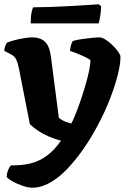

<svg xmlns="http://www.w3.org/2000/svg" viewBox="-28 -674 601 894"><path d="M123 200Q103 200 77 191Q51 182 30.5 170.5Q10 159 3 150Q4 132 10 117.5Q16 103 23 96Q74 97 115.5 86.5Q157 76 191.5 50Q226 24 256 -19Q228 -26 200 -38Q172 -50 149 -65.5Q126 -81 111 -96L60 -356Q56 -377 48.5 -394.5Q41 -412 23 -421L-8 -437Q-8 -448 -4 -458.5Q0 -469 4 -475Q14 -480 36 -486Q58 -492 82.5 -496Q107 -500 123 -500Q158 -500 180 -481Q202 -462 209 -411L246 -125Q252 -120 262 -114.5Q272 -109 283.5 -105Q295 -101 304 -99Q311 -111 322 -138Q333 -165 345 -199.5Q357 -234 368 -271Q379 -308 386 -340.5Q393 -373 393 -394Q381 -403 363.5 -411Q346 -419 328.5 -426Q311 -433 298 -437Q299 -452 303 -464.5Q307 -477 311 -483Q326 -488 350 -491.5Q374 -495 398 -497.5Q422 -500 436 -500Q447 -500 463.5 -489.5Q480 -479 496 -463.5Q512 -448 522.5 -433Q533 -418 533 -410Q533 -375 520 -324Q507 -273 484 -213.5Q461 -154 430 -96Q400 -38 363.5 15Q327 68 287.5 110Q248 152 206 176Q164 200 123 200ZM115 -565Q115 -597 119 -616Q123 -635 127 -640Q160 -640 204.5 -641.5Q249 -643 295 -645.5Q341 -648 378 -650.5Q415 -653 432 -654L443 -645Q442 -617 438 -595Q434 -573 431 -565Z"/></svg>

Font: Texturina Medium 12pt ExtraBold
Style: Regular
Weight: 800
Version: Version 1.002